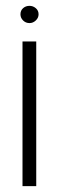

<svg xmlns="http://www.w3.org/2000/svg" viewBox="-20 -637 201 657"><path d="M57 0V-495H104V0ZM81 -558Q68 -558 59 -567Q50 -576 50 -588Q50 -601 59 -609Q68 -617 81 -617Q93 -617 102.5 -609Q112 -601 112 -588Q112 -576 102.5 -567Q93 -558 81 -558Z"/></svg>

Font: Alumni Sans Light
Style: Regular
Weight: 300
Version: Version 1.018